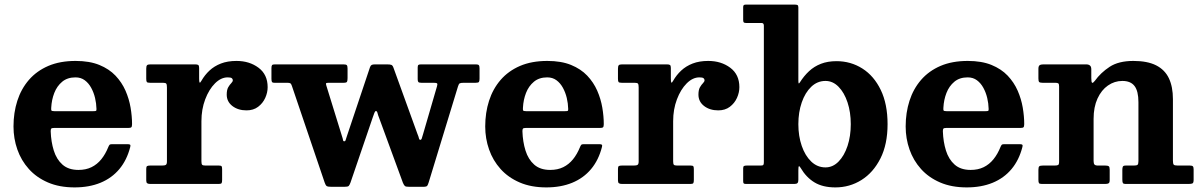

<svg xmlns="http://www.w3.org/2000/svg" viewBox="-20 -800 5231 835"><path d="M38.7 -250Q38.7 -197.5 55.5 -149.7Q72.2 -102 105.5 -65Q138.7 -28 188.5 -6.5Q238.3 15 304.3 15Q367.8 15 417 -5.2Q466.3 -25.5 499.1 -64.7Q532 -104 546.5 -161.2Q548.3 -168.3 545.9 -170.6Q543.5 -173 534.5 -173H467Q458.7 -173 456.1 -169.8Q453.5 -166.5 451.2 -161Q438.7 -129.8 420.6 -107.4Q402.5 -85 378 -73Q353.5 -61 321.3 -61Q277.8 -61 251.8 -84Q225.8 -107 213.9 -145.3Q202 -183.5 200.5 -228.7Q200.3 -237.7 202.8 -240.6Q205.3 -243.5 214.5 -243.5H536.8Q547.8 -243.5 551 -246.5Q554.3 -249.5 554.3 -260.2Q554.3 -294.2 547.9 -332Q541.5 -369.7 525.8 -405.7Q510 -441.7 482.3 -471Q454.5 -500.2 411.9 -517.6Q369.3 -535 308.8 -535Q240.8 -535 190.1 -513.3Q139.5 -491.5 105.7 -452.5Q72 -413.5 55.4 -361.8Q38.7 -310 38.7 -250ZM216.3 -316.5Q205.3 -316.5 203.6 -319.6Q202 -322.8 202.8 -332Q204.5 -365.8 216.1 -395.8Q227.8 -425.7 250.5 -444.6Q273.3 -463.5 308.3 -463.5Q331.8 -463.5 348.6 -451Q365.5 -438.5 376.6 -418.1Q387.7 -397.8 393.4 -373.9Q399 -350 399.5 -327.3Q400 -319.8 398 -318.1Q396 -316.5 385.7 -316.5Z M706 -419.7V-97.8Q706 -86 701.1 -83Q696.2 -80 684 -80H632.5Q623.2 -80 619.6 -77.6Q616 -75.3 616 -65.5V-15.5Q616 -6 620.2 -3Q624.5 0 634 0H931.5Q941.5 0 943.8 -3.8Q946 -7.5 946 -17.8V-63.3Q946 -73 944 -76.5Q942 -80 932.5 -80H874Q862 -80 859 -83.6Q856 -87.3 856 -99V-273Q856 -324.5 872.4 -367.9Q888.8 -411.2 914.9 -437.4Q941 -463.5 970 -463.5Q983.3 -463.5 987.9 -460.1Q992.5 -456.7 992.5 -451Q992.5 -445 985.9 -438.5Q979.3 -432 972.6 -420.6Q966 -409.2 966 -388.5Q966 -358 990.6 -339Q1015.3 -320 1052 -320Q1082 -320 1102.5 -335.5Q1123 -351 1133.5 -374.2Q1144 -397.5 1144 -421Q1144 -475.7 1104.4 -505.4Q1064.8 -535 1008.5 -535Q970 -535 940.9 -523.8Q911.8 -512.5 891 -493.1Q870.3 -473.7 856.3 -449.2Q850.3 -438.2 848.1 -441Q846 -443.8 846 -458.3V-504.7Q846 -514.7 842.1 -517.4Q838.3 -520 829 -520H633.5Q622.7 -520 619.4 -516.2Q616 -512.5 616 -501.2V-457.2Q616 -446.5 618.7 -443.2Q621.5 -440 632.5 -440H688.5Q700.5 -440 703.2 -436Q706 -432 706 -419.7Z M1488.5 -207.5Q1484.5 -197 1483.3 -191.3Q1482 -185.5 1477 -185.5Q1472.5 -185.5 1471.8 -191.1Q1471 -196.8 1467.5 -207L1399.3 -427.5Q1396.8 -435.5 1398 -437.7Q1399.3 -440 1410.5 -440H1474.3Q1486.5 -440 1489 -444.2Q1491.5 -448.5 1491.5 -460.7V-501.7Q1491.5 -513.5 1488 -516.8Q1484.5 -520 1473.5 -520H1175.2Q1166 -520 1163.2 -516.8Q1160.5 -513.5 1160.5 -503.5V-457.7Q1160.5 -448.7 1162.4 -444.4Q1164.2 -440 1173.5 -440H1228.5Q1240 -440 1243.4 -437.4Q1246.7 -434.7 1249.5 -426.2L1392 -6Q1396 6 1401 9.3Q1406 12.5 1422.5 12.5H1476.3Q1492.5 12.5 1496.4 8.8Q1500.3 5 1504.3 -6L1601 -289.2Q1605.3 -300.7 1608.1 -308.9Q1611 -317 1615 -317Q1619.8 -317 1621.8 -308.2Q1623.8 -299.5 1628.8 -287.2L1732.3 -5Q1737 6 1741.3 9.3Q1745.5 12.5 1761.5 12.5H1818.5Q1834.5 12.5 1837.8 8.3Q1841 4 1844.5 -7.3L1971.8 -424.2Q1975 -435 1979.3 -437.5Q1983.5 -440 1997.8 -440H2048.5Q2060 -440 2062.8 -443.6Q2065.5 -447.2 2065.5 -458V-502.7Q2065.5 -512.7 2062.5 -516.4Q2059.5 -520 2050.3 -520H1811Q1802.5 -520 1799.5 -517.5Q1796.5 -515 1796.5 -506.3V-455.5Q1796.5 -446.5 1799.5 -443.2Q1802.5 -440 1812.5 -440H1866Q1878.3 -440 1880.9 -437.1Q1883.5 -434.2 1880.3 -424L1820.3 -218Q1816.5 -205.8 1814.5 -198.8Q1812.5 -191.8 1807.8 -191.8Q1803.5 -191.8 1801.9 -199Q1800.3 -206.3 1795.3 -218L1690.8 -506.5Q1687.3 -516 1681.6 -518Q1676 -520 1662.8 -520H1611Q1600.8 -520 1596.3 -517.6Q1591.8 -515.2 1589 -507.5Z M2090.2 -250Q2090.2 -197.5 2107 -149.7Q2123.7 -102 2157 -65Q2190.2 -28 2240 -6.5Q2289.8 15 2355.8 15Q2419.3 15 2468.5 -5.2Q2517.8 -25.5 2550.6 -64.7Q2583.5 -104 2598 -161.2Q2599.8 -168.3 2597.4 -170.6Q2595 -173 2586 -173H2518.5Q2510.2 -173 2507.6 -169.8Q2505 -166.5 2502.7 -161Q2490.2 -129.8 2472.1 -107.4Q2454 -85 2429.5 -73Q2405 -61 2372.8 -61Q2329.3 -61 2303.3 -84Q2277.3 -107 2265.4 -145.3Q2253.5 -183.5 2252 -228.7Q2251.8 -237.7 2254.3 -240.6Q2256.8 -243.5 2266 -243.5H2588.3Q2599.3 -243.5 2602.5 -246.5Q2605.8 -249.5 2605.8 -260.2Q2605.8 -294.2 2599.4 -332Q2593 -369.7 2577.3 -405.7Q2561.5 -441.7 2533.8 -471Q2506 -500.2 2463.4 -517.6Q2420.8 -535 2360.3 -535Q2292.3 -535 2241.6 -513.3Q2191 -491.5 2157.2 -452.5Q2123.5 -413.5 2106.9 -361.8Q2090.2 -310 2090.2 -250ZM2267.8 -316.5Q2256.8 -316.5 2255.1 -319.6Q2253.5 -322.8 2254.3 -332Q2256 -365.8 2267.6 -395.8Q2279.3 -425.7 2302 -444.6Q2324.8 -463.5 2359.8 -463.5Q2383.3 -463.5 2400.1 -451Q2417 -438.5 2428.1 -418.1Q2439.2 -397.8 2444.9 -373.9Q2450.5 -350 2451 -327.3Q2451.5 -319.8 2449.5 -318.1Q2447.5 -316.5 2437.2 -316.5Z M2757.5 -419.7V-97.8Q2757.5 -86 2752.6 -83Q2747.7 -80 2735.5 -80H2684Q2674.7 -80 2671.1 -77.6Q2667.5 -75.3 2667.5 -65.5V-15.5Q2667.5 -6 2671.7 -3Q2676 0 2685.5 0H2983Q2993 0 2995.3 -3.8Q2997.5 -7.5 2997.5 -17.8V-63.3Q2997.5 -73 2995.5 -76.5Q2993.5 -80 2984 -80H2925.5Q2913.5 -80 2910.5 -83.6Q2907.5 -87.3 2907.5 -99V-273Q2907.5 -324.5 2923.9 -367.9Q2940.3 -411.2 2966.4 -437.4Q2992.5 -463.5 3021.5 -463.5Q3034.8 -463.5 3039.4 -460.1Q3044 -456.7 3044 -451Q3044 -445 3037.4 -438.5Q3030.8 -432 3024.1 -420.6Q3017.5 -409.2 3017.5 -388.5Q3017.5 -358 3042.1 -339Q3066.8 -320 3103.5 -320Q3133.5 -320 3154 -335.5Q3174.5 -351 3185 -374.2Q3195.5 -397.5 3195.5 -421Q3195.5 -475.7 3155.9 -505.4Q3116.3 -535 3060 -535Q3021.5 -535 2992.4 -523.8Q2963.3 -512.5 2942.5 -493.1Q2921.8 -473.7 2907.8 -449.2Q2901.8 -438.2 2899.6 -441Q2897.5 -443.8 2897.5 -458.3V-504.7Q2897.5 -514.7 2893.6 -517.4Q2889.8 -520 2880.5 -520H2685Q2674.2 -520 2670.9 -516.2Q2667.5 -512.5 2667.5 -501.2V-457.2Q2667.5 -446.5 2670.2 -443.2Q2673 -440 2684 -440H2740Q2752 -440 2754.7 -436Q2757.5 -432 2757.5 -419.7Z M3452 -260Q3452 -312 3466.8 -354.6Q3481.5 -397.2 3508 -422.6Q3534.5 -448 3570 -448Q3602 -448 3626.9 -422.6Q3651.8 -397.2 3665.9 -354.6Q3680 -312 3680 -260Q3680 -208 3665.9 -165.4Q3651.8 -122.8 3626.9 -97.4Q3602 -72 3570 -72Q3534.5 -72 3508 -97.4Q3481.5 -122.8 3466.8 -165.4Q3452 -208 3452 -260ZM3225.2 -700H3292.5Q3302 -700 3302 -688.2V-95Q3302 -85.8 3299.7 -82.9Q3297.5 -80 3288.2 -80H3226.8Q3219.2 -80 3215.6 -78Q3212 -76 3212 -68V-12.8Q3212 -4.3 3214.6 -2.1Q3217.2 0 3225.2 0H3434.8Q3444.5 0 3448.3 -4Q3452 -8 3452 -18V-59Q3452 -75.2 3454.3 -77Q3456.5 -78.7 3461.8 -70Q3486 -28.7 3522 -6.9Q3558 15 3613 15Q3675 15 3726.5 -17.2Q3778 -49.5 3809 -111Q3840 -172.5 3840 -260Q3840 -347.5 3810.4 -408.8Q3780.8 -470 3730.4 -502Q3680 -534 3618 -534Q3579.5 -534 3550.3 -522.6Q3521 -511.3 3498.6 -490.5Q3476.3 -469.8 3458.5 -441.5Q3454.8 -435.8 3453.4 -437.5Q3452 -439.3 3452 -452.5V-767.7Q3452 -776.2 3448 -778.1Q3444 -780 3436 -780H3223.8Q3217.2 -780 3214.6 -777.7Q3212 -775.5 3212 -768.5V-713.5Q3212 -705.5 3214.5 -702.7Q3217 -700 3225.2 -700Z M3918.7 -250Q3918.7 -197.5 3935.5 -149.7Q3952.2 -102 3985.5 -65Q4018.7 -28 4068.5 -6.5Q4118.3 15 4184.3 15Q4247.8 15 4297 -5.2Q4346.3 -25.5 4379.1 -64.7Q4412 -104 4426.5 -161.2Q4428.3 -168.3 4425.9 -170.6Q4423.5 -173 4414.5 -173H4347Q4338.7 -173 4336.1 -169.8Q4333.5 -166.5 4331.2 -161Q4318.7 -129.8 4300.6 -107.4Q4282.5 -85 4258 -73Q4233.5 -61 4201.3 -61Q4157.8 -61 4131.8 -84Q4105.8 -107 4093.9 -145.3Q4082 -183.5 4080.5 -228.7Q4080.3 -237.7 4082.8 -240.6Q4085.3 -243.5 4094.5 -243.5H4416.8Q4427.8 -243.5 4431 -246.5Q4434.3 -249.5 4434.3 -260.2Q4434.3 -294.2 4427.9 -332Q4421.5 -369.7 4405.8 -405.7Q4390 -441.7 4362.3 -471Q4334.5 -500.2 4291.9 -517.6Q4249.3 -535 4188.8 -535Q4120.8 -535 4070.1 -513.3Q4019.5 -491.5 3985.7 -452.5Q3952 -413.5 3935.4 -361.8Q3918.7 -310 3918.7 -250ZM4096.3 -316.5Q4085.3 -316.5 4083.6 -319.6Q4082 -322.8 4082.8 -332Q4084.5 -365.8 4096.1 -395.8Q4107.8 -425.7 4130.5 -444.6Q4153.3 -463.5 4188.3 -463.5Q4211.8 -463.5 4228.6 -451Q4245.5 -438.5 4256.6 -418.1Q4267.7 -397.8 4273.4 -373.9Q4279 -350 4279.5 -327.3Q4280 -319.8 4278 -318.1Q4276 -316.5 4265.7 -316.5Z M4568.5 -440Q4579 -440 4582.5 -437.4Q4586 -434.7 4586 -424.2V-97.5Q4586 -85 4581.9 -82.5Q4577.7 -80 4565 -80H4515Q4503.7 -80 4499.9 -76.8Q4496 -73.5 4496 -61.5V-18.3Q4496 -7.5 4498.4 -3.8Q4500.7 0 4511 0H4786.5Q4796.8 0 4801.4 -2.9Q4806 -5.7 4806 -16.8V-62.3Q4806 -74 4802 -77Q4798 -80 4787.3 -80H4755.5Q4743.8 -80 4739.9 -84.4Q4736 -88.8 4736 -100V-283Q4736 -334.5 4753 -371.5Q4770 -408.5 4798.5 -428.2Q4827 -448 4861 -448Q4897.5 -448 4914.2 -425.7Q4931 -403.5 4931 -355.5V-99.5Q4931 -86.5 4927.1 -83.3Q4923.2 -80 4910.5 -80H4875.3Q4865.5 -80 4863.3 -75.4Q4861 -70.8 4861 -61.3V-19.3Q4861 -8.3 4863.3 -4.1Q4865.5 0 4876.5 0H5148.8Q5161.8 0 5166.4 -2.6Q5171 -5.3 5171 -18.5V-63.3Q5171 -72.8 5167.9 -76.4Q5164.8 -80 5155.5 -80H5102Q5087.8 -80 5084.4 -84Q5081 -88 5081 -102V-369Q5081 -422.5 5063.5 -459.5Q5046 -496.5 5008 -515.8Q4970 -535 4909 -535Q4844.8 -535 4805.8 -509.4Q4766.8 -483.8 4741.3 -448.3Q4733.5 -438.3 4729.8 -439.9Q4726 -441.5 4726 -460.5V-498.7Q4726 -510.3 4720.1 -515.1Q4714.3 -520 4704.3 -520H4517.3Q4506.7 -520 4501.4 -516.4Q4496 -512.7 4496 -501V-459Q4496 -447.5 4499 -443.7Q4502 -440 4513.7 -440Z"/></svg>

Font: Besley
Style: Regular
Weight: 400
Designer: Owen Earl
Foundry: indestructible type*
Version: Version 4.000